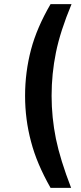

<svg xmlns="http://www.w3.org/2000/svg" viewBox="-20 -732 395 934"><path d="M226 182Q192 122 168.5 66.5Q145 11 131 -43Q102 -151 102 -266Q102 -381 131 -491Q159 -597 226 -712H328Q273 -580 252 -476Q231 -373 231 -266Q231 -161 252 -57Q273 45 326 182Z"/></svg>

Font: PRinguin Sans
Style: Bold
Weight: 700
Designer: Vernon Adams
Foundry: Vernon Adams
Version: ""